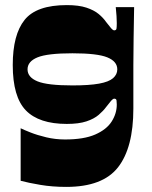

<svg xmlns="http://www.w3.org/2000/svg" viewBox="-20 -528 596 753"><path d="M240 205Q185 205 138 197Q91 189 61 181V-25Q73 -19 99.5 -8.5Q126 2 161.5 10.5Q197 19 235 19Q309 19 353.5 -0.5Q398 -20 418 -51.5Q438 -83 438 -118Q438 -127 437 -134Q436 -141 428 -141Q423 -141 416 -133Q409 -125 396 -108Q385 -93 367 -77.5Q349 -62 319 -52Q289 -42 242 -42Q133 -42 81.5 -95Q30 -148 30 -273Q30 -392 76.5 -450Q123 -508 242 -508Q289 -508 319 -498Q349 -488 367 -473Q385 -458 396 -442Q409 -425 416 -417Q423 -409 428 -409Q436 -409 437 -416.5Q438 -424 438 -437Q438 -448 437 -465Q436 -482 434 -500H506Q505 -436 504 -378.5Q503 -321 503 -272.5Q503 -224 503 -187Q503 -168 503 -152Q503 -136 503 -123.5Q503 -111 503 -102Q503 51 443 128Q383 205 240 205ZM264 -193Q330 -193 368.5 -200Q407 -207 423.5 -221.5Q440 -236 440 -256Q440 -287 401 -303Q362 -319 264 -319Q166 -319 127 -303Q88 -287 88 -256Q88 -225 127 -209Q166 -193 264 -193Z"/></svg>

Font: Ojuju ExtraBold
Style: Regular
Weight: 800
Designer: Chisaokwu Joboson, Mirko Velimirovic
Foundry: Udi Foundry
Version: Version 1.000